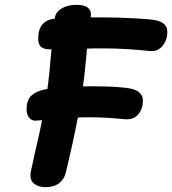

<svg xmlns="http://www.w3.org/2000/svg" viewBox="-20 -779 712 794"><path d="M672 -647Q672 -612 651 -588Q630 -564 599 -568Q497 -579 404 -579Q364 -579 340 -578Q331 -476 323 -422H368Q482 -422 527 -411Q571 -399 571 -363Q571 -330 552 -306.5Q533 -283 496 -286Q418 -294 350 -294Q317 -294 302 -293Q284 -198 252 -65Q246 -38 224.5 -21.5Q203 -5 169 -5Q141 -5 123.5 -17.5Q106 -30 106 -53Q106 -62 107 -66Q106 -63 124 -145Q144 -230 154 -282Q147 -282 140 -281Q133 -280 127 -280Q110 -280 100 -293Q90 -306 90 -327Q90 -365 109.5 -383.5Q129 -402 166 -409L176 -411Q184 -466 193 -575H185Q162 -575 150 -585Q138 -595 138 -619Q138 -658 155.5 -678Q173 -698 201 -701Q205 -701 207 -702Q207 -707 208 -710Q212 -731 236.5 -745Q261 -759 296 -759Q356 -759 356 -719Q356 -712 355 -709V-707H406Q463 -707 532.5 -703.5Q602 -700 625 -695Q672 -685 672 -647Z"/></svg>

Font: Mali
Style: Bold Italic
Weight: 700
Italic angle: -10°
Version: Version 1.000; ttfautohint (v1.6)